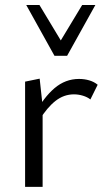

<svg xmlns="http://www.w3.org/2000/svg" viewBox="-20 -726 413 746"><path d="M77.5 0V-408.8L134.1 -420.4L145.6 -314.8V0ZM133.6 -260.4 117 -285.4Q149.8 -347.6 191.9 -383.5Q234.1 -419.3 287 -419.3Q308.1 -419.3 327 -413.7Q346 -408 359.5 -396.7L331.2 -339.6Q319.6 -348.8 302.4 -354.1Q285.1 -359.4 267.3 -359.4Q228.1 -359.4 195.6 -333.9Q163 -308.3 133.6 -260.4ZM191.7 -509.1 204.5 -549.5 299.2 -706.5H350.5L240.7 -509.1ZM191.7 -509.1 82 -706.5H133.3L228.5 -548.5L240.7 -509.1Z"/></svg>

Font: Ysabeau
Style: Bold
Weight: 700
Designer: Christian Thalmann (Catharsis Fonts)
Version: Version 2.000;gftools[0.9.27.dev2+g8671c4b]